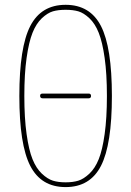

<svg xmlns="http://www.w3.org/2000/svg" viewBox="-20 -760 540 790"><path d="M302.2 -713.4Q280.3 -719.7 250 -719.7Q219.7 -719.7 197.8 -713.4Q175.8 -707 152.3 -685.1Q128.9 -663.1 113.8 -625Q98.6 -586.9 89.4 -521.5Q80.1 -456.1 80.1 -365.2Q80.1 -274.4 89.4 -208.5Q98.6 -142.6 113.8 -105Q128.9 -67.4 152.3 -45.4Q175.8 -23.4 197.8 -16.6Q219.7 -9.8 250 -9.8Q280.3 -9.8 302.2 -16.6Q324.2 -23.4 347.7 -45.4Q371.1 -67.4 386.2 -105Q401.4 -142.6 410.6 -208.5Q419.9 -274.4 419.9 -365.2Q419.9 -456.1 410.6 -521.5Q401.4 -586.9 386.2 -625Q371.1 -663.1 347.7 -685.1Q324.2 -707 302.2 -713.4ZM395.5 -77.6Q350.6 9.8 250 9.8Q149.4 9.8 104.5 -77.6Q59.6 -165 59.6 -365.2Q59.6 -565.4 104.5 -652.8Q149.4 -740.2 250 -740.2Q350.6 -740.2 395.5 -652.8Q440.4 -565.4 440.4 -365.2Q440.4 -165 395.5 -77.6ZM344.7 -355.5H155.3Q145.5 -355.5 145 -365.2Q144.5 -375 155.3 -375H344.7Q354.5 -375 354.5 -365.2Q354.5 -355.5 344.7 -355.5Z"/></svg>

Font: Rounded Mgen+ 1mn thin
Style: Regular
Weight: 100
Designer: [Source Han Sans]
Ryoko NISHIZUKA  (kana & ideographs); Paul D. Hunt (Latin, Greek & Cyrillic); Wenlong ZHANG  (bopomofo
Version: Version 1.059.20150602